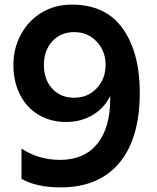

<svg xmlns="http://www.w3.org/2000/svg" viewBox="-20 -798 680 831"><path d="M585 -397Q585 -199 496.5 -93Q408 13 242 13Q138 13 73 -24V-155Q147 -106 240 -106Q344 -106 400.5 -175Q457 -244 457 -371V-383Q432 -331 381.5 -300.5Q331 -270 266 -270Q200 -270 148 -300.5Q96 -331 67 -387.5Q38 -444 38 -517Q38 -588 70 -648Q102 -708 159.5 -743Q217 -778 291 -778Q438 -778 511.5 -674Q585 -570 585 -397ZM301 -375Q360 -375 398.5 -416Q437 -457 437 -517Q437 -577 398.5 -618Q360 -659 301 -659Q242 -659 206 -619Q170 -579 170 -517Q170 -454 206 -414.5Q242 -375 301 -375Z"/></svg>

Font: Application Semibold
Style: Regular
Weight: 600
Designer: Wei Huang
Foundry: Wei Huang
Version: Version 0.012